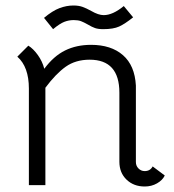

<svg xmlns="http://www.w3.org/2000/svg" viewBox="-20 -673 632 698"><path d="M579 -35Q571 -18 551 -6.5Q531 5 506 5Q466 5 440 -20Q414 -45 414 -85V-336Q414 -456 306 -456Q255 -456 219 -430.5Q183 -405 145 -354V0H85V-351Q85 -430 43 -467L83 -507Q101 -496 117.5 -473Q134 -450 141 -423Q175 -469 216.5 -489.5Q258 -510 311 -510Q384 -510 427 -472.5Q470 -435 474 -362V-84Q474 -70 483.5 -60.5Q493 -51 506 -51Q526 -51 535 -68ZM247 -653Q266 -653 280 -648Q294 -643 312 -633Q338 -618 357 -618Q390 -618 430 -651L464 -610Q434 -586 413 -576.5Q392 -567 355 -567Q337 -567 325.5 -571Q314 -575 299 -584Q285 -592 274.5 -596Q264 -600 248 -600Q230 -600 213.5 -593.5Q197 -587 173 -567L140 -608Q171 -634 196.5 -643.5Q222 -653 247 -653Z"/></svg>

Font: Bellota
Style: Regular
Weight: 400
Designer: Kemie Guaida
Foundry: Kemie Guaida
Version: Version 4.001